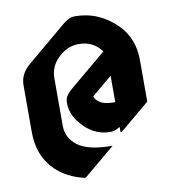

<svg xmlns="http://www.w3.org/2000/svg" viewBox="-83 -619 796 890"><g transform="rotate(-10 315.0 -174.0)"><path d="M449.2 19.5H444.3V-5.9Q420.9 9.8 398.4 9.8Q332.5 9.8 282.2 -37.1Q223.1 -92.3 223.1 -156.7Q223.1 -178.7 233.4 -192.9Q242.2 -205.6 260.3 -220.7L430.7 -363.3Q392.6 -417 323.2 -417Q269 -417 224.6 -373Q185.5 -335 185.5 -279.3V-57.1Q185.5 1 233.9 37.6Q282.7 74.7 397 74.7L249 198.7H244.1Q163.6 180.7 109.9 129.4Q39.1 61 39.1 -53.2V-273.9Q39.1 -326.2 85.9 -365.7L274.9 -524.4Q301.8 -546.9 327.1 -546.9Q441.4 -546.9 524.9 -463.4Q590.8 -397.5 590.8 -294.4V-99.1ZM444.3 -122.1V-246.6L348.1 -166Q356 -143.6 381.3 -131.8Q402.3 -122.1 444.3 -122.1Z"/></g></svg>

Font: Gothica
Style: Bold
Weight: 700
Designer: Wojciech Kalinowski "wmk69" (wmk69@o2.pl)
Foundry: Wojciech Kalinowski "wmk69" (wmk69@o2.pl)
Version: Version 2.1.0; 2021-05-14